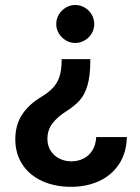

<svg xmlns="http://www.w3.org/2000/svg" viewBox="-20 -553 559 765"><path d="M242.2 -108.4Q207.5 -86.4 188.2 -60.3Q168.9 -34.2 168.9 0Q168.9 26.9 181.6 47.1Q194.3 67.4 216.1 78.6Q237.8 89.8 264.6 89.8Q290 89.8 312 79.1Q334 68.4 347.9 46.4Q361.8 24.4 363.3 -6.8H485.4Q483.9 56.6 454.1 101.3Q424.3 146 374.5 168.7Q324.7 191.4 263.7 191.4Q198.2 191.4 147.7 168.2Q97.2 145 69.1 102.1Q41 59.1 41 2Q41 -54.7 67.6 -95.7Q94.2 -136.7 144.5 -167Q173.8 -184.6 191.2 -203.4Q208.5 -222.2 216.8 -247.1Q225.1 -272 225.6 -308.6V-317.4H339.8V-308.6Q339.4 -248.5 328.1 -211.4Q316.9 -174.3 296.6 -152.1Q276.4 -129.9 242.2 -108.4ZM355.5 -457Q355.5 -437 345.2 -419.7Q335 -402.3 317.4 -392.1Q299.8 -381.8 279.3 -381.8Q259.8 -381.8 242.4 -392.1Q225.1 -402.3 214.6 -419.7Q204.1 -437 204.1 -457Q204.1 -477.5 214.6 -495.1Q225.1 -512.7 242.4 -522.9Q259.8 -533.2 279.3 -533.2Q299.8 -533.2 317.4 -522.9Q335 -512.7 345.2 -495.1Q355.5 -477.5 355.5 -457Z"/></svg>

Font: Pretendard Std SemiBold
Style: Regular
Weight: 600
Designer: Base glyphs from Inter by Rasmus Andersson; Hangeul glyphs from Noto Sans CJK(Source Han Sans) by Jang Soo-young and Kan
Foundry: Kil Hyung-jin
Version: Version 1.309